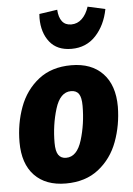

<svg xmlns="http://www.w3.org/2000/svg" viewBox="-57 -870 643 931"><g transform="rotate(-5 264.0 -404.5)"><path d="M19 -201Q19 -291 48.5 -371Q78 -451 141.5 -501Q205 -551 301 -551Q399 -551 454 -493.5Q509 -436 509 -331Q508 -241 478.5 -161.5Q449 -82 385.5 -32Q322 18 226 18Q128 18 73.5 -39Q19 -96 19 -201ZM339 -350Q339 -391 327 -408.5Q315 -426 289 -426Q236 -426 212 -348Q188 -270 188 -183Q188 -142 200.5 -124Q213 -106 238 -106Q291 -106 315 -184.5Q339 -263 339 -350ZM168 -792 169 -812 257 -825Q259 -788 274.5 -768Q290 -748 319 -748Q349 -748 371 -769Q393 -790 405 -827L490 -808Q475 -730 428.5 -680Q382 -630 310 -630Q240 -630 204 -675.5Q168 -721 168 -792Z"/></g></svg>

Font: Fira Sans Condensed ExtraBold
Style: Italic
Weight: 800
Width: 3
Italic angle: -8°
Designer: bBox Type GmbH & Carrois Corporate GbR & Edenspiekermann AG
Foundry: bBox Type GmbH & Carrois Corporate GbR & Edenspiekermann AG
Version: Version 4.301